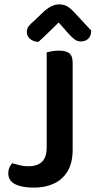

<svg xmlns="http://www.w3.org/2000/svg" viewBox="-20 -847 438 880"><path d="M194 -289H313V-161Q313 -101 290 -62.5Q267 -24 227 -5.5Q187 13 135 13Q80 13 49 -3Q18 -19 18 -52Q18 -69 24 -81Q30 -93 36 -99Q53 -94 71 -89.5Q89 -85 109 -85Q152 -85 173 -106Q194 -127 194 -172ZM313 -244H194V-607Q202 -609 217.5 -612Q233 -615 249 -615Q282 -615 297.5 -603Q313 -591 313 -559ZM249 -744Q229 -725 205.5 -701.5Q182 -678 156 -655Q133 -656 118 -668.5Q103 -681 103 -700Q103 -716 111.5 -727Q120 -738 138 -753L185 -798Q220 -827 250 -827Q270 -827 285 -819.5Q300 -812 316 -795L398 -707Q398 -683 385 -670Q372 -657 350 -657Q335 -657 322.5 -666Q310 -675 292 -695Z"/></svg>

Font: BalooTamma2SemiBold
Style: Regular
Weight: 600
Designer: Divya Kowshik, Shuchita Grover and Ek Type
Foundry: Ek Type
Version: Version 1.700